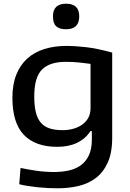

<svg xmlns="http://www.w3.org/2000/svg" viewBox="-20 -798 700 1037"><path d="M292 219Q237 219 180 213Q123 207 84 197L91 109Q127 117 175 124Q223 131 271 131Q314 131 351 123Q388 115 416 95Q444 75 460 41Q476 7 476 -44V-90H469Q412 -5 289 -5Q171 -5 109 -69.5Q47 -134 47 -270Q47 -342 68 -394.5Q89 -447 127 -481.5Q165 -516 219 -533Q273 -550 338 -550Q387 -550 446.5 -543Q506 -536 586 -514V-54Q586 28 561.5 81Q537 134 496 164.5Q455 195 402 207Q349 219 292 219ZM318 -95Q350 -95 377.5 -103Q405 -111 425.5 -126Q446 -141 457.5 -163Q469 -185 469 -213V-453Q443 -457 408 -460.5Q373 -464 335 -464Q248 -464 206.5 -422Q165 -380 165 -277Q165 -227 173.5 -192Q182 -157 200.5 -135.5Q219 -114 248 -104.5Q277 -95 318 -95ZM337 -640Q300 -640 283 -656.5Q266 -673 266 -710Q266 -778 337 -778Q408 -778 408 -710Q408 -640 337 -640Z"/></svg>

Font: Encode Sans Wide
Style: Medium
Weight: 500
Designer: Pablo Impallari, Andres Torresi
Foundry: Pablo Impallari, Andres Torresi
Version: Version 1.000; ttfautohint (v1.00) -l 8 -r 50 -G 200 -x 14 -